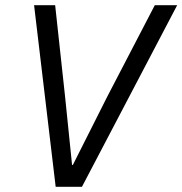

<svg xmlns="http://www.w3.org/2000/svg" viewBox="-20 -718 701 738"><path d="M295 0 661 -698H575L393 -348L260 -84H257L230 -348L192 -698H111L194 0Z"/></svg>

Font: LVC Sans
Style: Italic
Weight: 400
Italic angle: -11.31°
Designer: Mike Abbink, Paul van der Laan, Pieter van Rosmalen
Foundry: Bold Monday
Version: Version 3.0